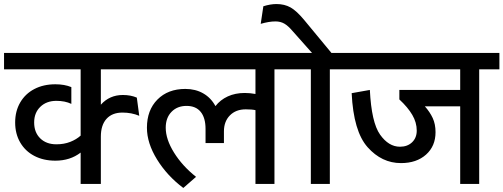

<svg xmlns="http://www.w3.org/2000/svg" viewBox="-30 -910 2491 950"><path d="M659 -567H469V-392Q512 -440 578 -440Q617 -440 647 -427L659 -337Q621 -353 576 -353Q525 -353 497 -322Q469 -291 469 -234V0H369V-155Q317 -115 244 -115Q185 -115 140 -138.5Q95 -162 70 -205Q45 -248 45 -304Q45 -360 70 -403Q95 -446 140 -469.5Q185 -493 244 -493Q289 -493 323 -479V-396Q292 -411 249 -411Q200 -411 169.5 -381.5Q139 -352 139 -304Q139 -255 169 -225.5Q199 -196 249 -196Q287 -196 317.5 -208Q348 -220 369 -239V-567H-10V-648H659Z M1428 -567H1328V0H1234V-365Q1217 -369 1186 -369Q1137 -369 1107.5 -339Q1078 -309 1078 -260V-202H987V-272Q987 -327 963 -356.5Q939 -386 893 -386Q847 -386 818.5 -356.5Q790 -327 790 -278Q790 -221 831 -155Q872 -89 940 -35L877 20Q797 -40 747 -121Q697 -202 697 -278Q697 -365 749 -417.5Q801 -470 887 -470Q937 -470 975.5 -448Q1014 -426 1036 -385Q1060 -416 1097 -433Q1134 -450 1181 -450Q1207 -450 1234 -445V-567H639V-648H1428Z M1702 -567H1602V0H1508V-567H1408V-648H1514L1418 -756Q1396 -782 1377 -793Q1358 -804 1333 -804Q1301 -804 1260 -792L1273 -879Q1308 -890 1338 -890Q1378 -890 1408 -873Q1438 -856 1476 -810L1610 -648H1702Z M1710 -449 1800 -465Q1808 -304 1850.5 -244Q1893 -184 1949 -184Q1986 -184 2009 -206Q2032 -228 2032 -264Q2032 -304 2010 -341.5Q1988 -379 1946 -418V-465H2247V-567H1682V-648H2441V-567H2341V0H2247V-384H2072Q2097 -356 2111 -326Q2125 -296 2125 -256Q2125 -187 2078 -145Q2031 -103 1954 -103Q1859 -103 1789 -181.5Q1719 -260 1710 -449Z"/></svg>

Font: Madhuban
Style: Regular
Weight: 400
Designer: jaikishan Patel
Foundry: MagicType
Version: Version 1.000